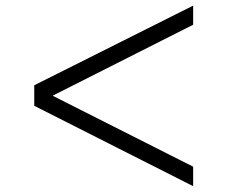

<svg xmlns="http://www.w3.org/2000/svg" viewBox="-20 -672 789 666"><path d="M650 -652.5V-586.2L162.5 -340L650 -93.8V-26.2L98.8 -305V-376.2Z"/></svg>

Font: Now Alt
Style: Regular
Weight: 400
Designer: Alfredo Marco Pradil
Foundry: Alfredo Marco Pradil
Version: Version 1.002;PS 001.002;hotconv 1.0.88;makeotf.lib2.5.64775